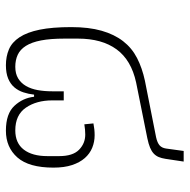

<svg xmlns="http://www.w3.org/2000/svg" viewBox="-16 -598 627 634"><g transform="rotate(90 297.0 -281.5)"><path d="M196 12Q167 12 143.5 2Q120 -8 103.5 -33Q87 -58 78.5 -99.5Q70 -141 70 -204Q70 -262 82 -304Q94 -346 116.5 -375Q139 -404 172 -421Q205 -438 247 -447L434 -484Q452 -488 460.5 -495.5Q469 -503 471 -517L479 -575H514L505 -515Q503 -502 499 -492.5Q495 -483 487.5 -476Q480 -469 468 -464Q456 -459 437 -455L253 -418Q179 -402 143.5 -353.5Q108 -305 108 -226V-181Q108 -135 114 -104Q120 -73 132 -54Q144 -35 161.5 -27Q179 -19 201 -19Q224 -19 239.5 -28.5Q255 -38 264.5 -54.5Q274 -71 278 -93Q282 -115 282 -141V-179H312V-141Q312 -89 336 -54Q360 -19 411 -19Q453 -19 474.5 -47Q496 -75 496 -125V-164Q496 -209 475 -229.5Q454 -250 425 -250Q409 -250 391 -247L388 -277Q398 -279 407.5 -280Q417 -281 427 -281Q449 -281 468.5 -273Q488 -265 502.5 -248.5Q517 -232 525.5 -206.5Q534 -181 534 -145Q534 -64 500.5 -26Q467 12 412 12Q356 12 330 -16Q304 -44 300 -81H293Q291 -63 285.5 -46Q280 -29 269 -16Q258 -3 240 4.5Q222 12 196 12Z"/></g></svg>

Font: IBM Plex Sans Thai ExtraLight
Style: Regular
Weight: 200
Designer: Mike Abbink, Paul van der Laan, Pieter van Rosmalen, Ben Mitchell, Mark Frömberg
Foundry: Bold Monday
Version: Version 1.1